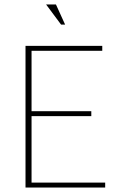

<svg xmlns="http://www.w3.org/2000/svg" viewBox="-20 -838 566 858"><path d="M94 -633H437V-611H121V-341H388V-319H121V-22H450V0H94ZM186 -818H230L271 -728H253Z"/></svg>

Font: Tajawal ExtraLight
Style: Regular
Weight: 275
Designer: Boutros Fonts
Foundry: Created by Boutros International 2017
Version: Version 1.700